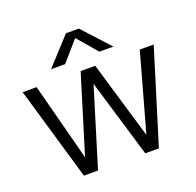

<svg xmlns="http://www.w3.org/2000/svg" viewBox="-124 -835 987 966"><g transform="rotate(-20 370.0 -352.0)"><path d="M325.5 -704H394.5L527 -559.5H452L361 -665.5L268.5 -559.5H193ZM19.5 -500H94L202.5 -85L330 -500H408L531 -85L646.5 -500H721L567 0H494L369 -417.5L241 0H165.5Z"/></g></svg>

Font: Overused Grotesk Book
Style: Regular
Weight: 375
Version: Version 0.004